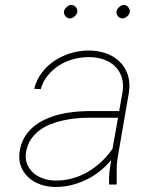

<svg xmlns="http://www.w3.org/2000/svg" viewBox="-20 -741 627 771"><path d="M418 0Q417 -25.4 419.4 -49.6Q421.9 -73.7 426.8 -98.6Q405.8 -73.2 380.1 -53Q354.5 -32.7 325.4 -18.8Q296.4 -4.9 264.6 2.7Q232.9 10.3 199.7 9.8Q168.9 9.3 141.1 -0.7Q113.3 -10.7 93.5 -29.3Q73.7 -47.9 63.7 -74.2Q53.7 -100.6 59.1 -133.8Q64 -165.5 78.4 -189.7Q92.8 -213.9 114 -231.7Q135.3 -249.5 161.4 -261.5Q187.5 -273.4 215.8 -280.8Q244.1 -288.1 273.4 -291.3Q302.7 -294.4 330.1 -294.9H458.5L472.2 -372.1Q477.1 -405.8 468.5 -431.6Q460 -457.5 441.4 -475.3Q422.9 -493.2 395.8 -502.4Q368.7 -511.7 336.9 -511.7Q305.2 -511.7 274.7 -503.4Q244.1 -495.1 218 -478.8Q191.9 -462.4 172.4 -438.5Q152.8 -414.6 143.6 -383.3L117.2 -384.3Q126.5 -420.9 148.2 -449.5Q169.9 -478 199.7 -497.6Q229.5 -517.1 264.6 -527.6Q299.8 -538.1 336.4 -538.1Q373.5 -538.1 405.5 -526.9Q437.5 -515.6 460 -493.9Q482.4 -472.2 492.9 -441.2Q503.4 -410.2 498 -371.1L452.1 -106.4Q448.2 -80.6 448.5 -55.4Q448.7 -30.3 448.7 -4.4L448.2 0ZM199.2 -16.1Q234.9 -15.1 268.3 -24.2Q301.8 -33.2 331.3 -50Q360.8 -66.9 386.2 -90.6Q411.6 -114.3 431.6 -143.1L454.1 -268.1H331.5Q308.1 -268.1 282.2 -265.4Q256.3 -262.7 230.5 -256.8Q204.6 -251 180.7 -241.2Q156.7 -231.4 137 -216.3Q117.2 -201.2 103.5 -180.4Q89.8 -159.7 85 -131.8Q80.1 -105 88.4 -83.7Q96.7 -62.5 113 -47.6Q129.4 -32.7 152.1 -24.7Q174.8 -16.6 199.2 -16.1ZM236.8 -694.3Q238.3 -704.1 247.6 -712.6Q256.8 -721.2 266.6 -721.2Q272 -721.2 276.6 -718.8Q281.2 -716.3 284.7 -712.2Q288.1 -708 289.6 -703.1Q291 -698.2 290.5 -693.4Q289.1 -683.6 279.5 -675.3Q270 -667 260.3 -667Q250 -667.5 242.9 -676Q235.8 -684.6 236.8 -694.3ZM447.8 -694.3Q449.2 -704.1 458.5 -712.6Q467.8 -721.2 477.5 -721.2Q487.8 -721.2 495.1 -712.2Q502.4 -703.1 501.5 -693.4Q500 -683.6 490.5 -675.3Q481 -667 471.2 -667Q460.9 -667.5 453.6 -676Q446.3 -684.6 447.8 -694.3Z"/></svg>

Font: Roboto Mono Thin
Style: Italic
Weight: 250
Designer: Google
Version: Version 2.000985; 2015; ttfautohint (v1.3)